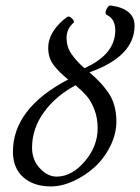

<svg xmlns="http://www.w3.org/2000/svg" viewBox="-20 -668 508 696"><path d="M164.1 7.8Q102.1 7.8 64.5 -25.4Q26.9 -58.6 26.9 -118.2Q26.9 -274.9 227.1 -379.9Q192.4 -407.7 173.6 -433.3Q154.8 -459 154.8 -494.1Q154.8 -526.4 174.1 -555.9Q193.4 -585.4 224.1 -606.9Q230 -611.3 241 -601.1Q252 -590.8 246.1 -585Q221.2 -563 221.2 -530.8Q221.2 -499 238.3 -473.4Q255.4 -447.8 286.1 -420.9Q397.9 -470.7 397.9 -558.1Q397.9 -599.6 367.2 -613.8Q358.9 -618.2 365.7 -633.8Q372.6 -649.4 381.8 -647.9Q423.3 -642.6 445.6 -624.3Q467.8 -606 467.8 -575.2Q467.8 -463.4 304.2 -405.8Q326.7 -386.2 341.1 -371.3Q355.5 -356.4 371.1 -334.5Q386.7 -312.5 394.3 -285.9Q401.9 -259.3 401.9 -228Q401.9 -182.6 379.9 -138.4Q357.9 -94.2 323.5 -62.7Q289.1 -31.2 246.6 -11.7Q204.1 7.8 164.1 7.8ZM96.2 -132.8Q96.2 -87.9 124.5 -57.9Q152.8 -27.8 185.1 -27.8Q240.2 -27.8 287.1 -82.8Q334 -137.7 334 -203.1Q334 -240.7 322 -271.2Q310.1 -301.8 294.4 -319.8Q278.8 -337.9 253.9 -358.9Q182.6 -320.8 139.4 -261.5Q96.2 -202.1 96.2 -132.8Z"/></svg>

Font: Junicode SmCond
Style: Italic
Weight: 400
Width: 4
Italic angle: -11°
Designer: Peter S. Baker
Version: Version 2.206